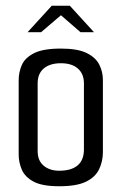

<svg xmlns="http://www.w3.org/2000/svg" viewBox="-20 -644 423 668"><path d="M186 4Q127 4 97 -12Q67 -28 56 -53.5Q45 -79 45 -106V-365Q45 -393 56 -418Q67 -443 98.5 -459Q130 -475 192 -475Q250 -475 281.5 -459.5Q313 -444 325.5 -419Q338 -394 338 -366V-115Q338 -83 325 -55.5Q312 -28 279.5 -12Q247 4 186 4ZM186 -50Q228 -50 250 -68.5Q272 -87 272 -124V-354Q272 -387 251 -405.5Q230 -424 192 -424Q154 -424 132.5 -406Q111 -388 111 -354V-118Q111 -85 132 -67.5Q153 -50 186 -50ZM76 -532 160 -624H223L307 -532H260L192 -591L123 -532Z"/></svg>

Font: Smooch Sans Thin Medium
Style: Regular
Weight: 500
Version: Version 1.010